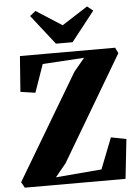

<svg xmlns="http://www.w3.org/2000/svg" viewBox="-64 -1038 773 1086"><g transform="rotate(-5 323.0 -495.0)"><path d="M32 0 14 -32.5 369 -629 430 -702.5 194 -688 138.5 -529.5 54.5 -542 69.5 -744H610L625.5 -712L273.5 -117L212.5 -43L473 -65L542 -241L628.5 -224L604 0ZM278.5 -796 146.5 -964.5 179 -990.5 325.5 -896.5 472 -990.5 505 -964 373 -796Z"/></g></svg>

Font: Merriweather 96pt Black
Style: Regular
Weight: 900
Version: Version 2.100